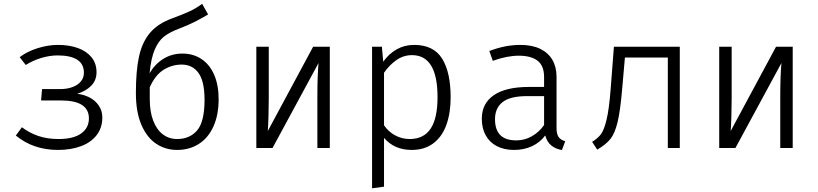

<svg xmlns="http://www.w3.org/2000/svg" viewBox="-20 -787 4348 1021"><path d="M300.5 -313.3Q337.9 -313.3 366.7 -324.4Q395.4 -335.4 410.8 -354.9Q426.2 -374.4 426.2 -400Q426.2 -446.7 390.5 -469.5Q354.9 -492.3 286.7 -492.3Q245.1 -492.3 200 -479Q154.9 -465.6 116.9 -441.5L84.6 -483.1Q123.6 -512.8 179.2 -530.5Q234.9 -548.2 288.2 -548.2Q346.2 -548.2 392.6 -532.1Q439 -515.9 466.2 -483.1Q493.3 -450.3 493.3 -402.6Q493.3 -360 464.9 -331Q436.4 -302.1 390.3 -288.2Q425.1 -284.6 455.6 -269Q486.2 -253.3 505.1 -225.9Q524.1 -198.5 524.1 -162.6Q524.1 -107.2 493.8 -68.2Q463.6 -29.2 410.3 -9.5Q356.9 10.3 288.2 10.3Q157.4 10.3 64.1 -66.2L96.4 -110.3Q135.9 -80.5 183.3 -64.1Q230.8 -47.7 291.8 -47.7Q370.3 -47.7 411.5 -77.2Q452.8 -106.7 452.8 -157.4Q452.8 -252.8 304.1 -252.8H198.5L203.6 -313.3Z M1142.6 -260Q1142.6 -175.4 1114.9 -114.4Q1087.2 -53.3 1037.2 -21.5Q987.2 10.3 921.5 10.3Q860.5 10.3 811 -22.3Q761.5 -54.9 732.1 -122.8Q702.6 -190.8 702.6 -292.8Q702.6 -410.3 719.2 -486.4Q735.9 -562.6 777.2 -611.8Q818.5 -661 893.8 -688.7Q956.4 -711.8 989.7 -727.4Q1023.1 -743.1 1054.9 -766.7L1086.7 -710.3Q1050.8 -688.7 1015.9 -671Q981 -653.3 928.7 -633.3Q881 -614.9 851.8 -592.1Q822.6 -569.2 802.8 -523.3Q783.1 -477.4 775.4 -396.9Q802.6 -445.1 847.9 -473.6Q893.3 -502.1 949.7 -502.1Q1008.2 -502.1 1051.8 -472.8Q1095.4 -443.6 1119 -389Q1142.6 -334.4 1142.6 -260ZM1067.7 -256.4Q1067.7 -354.9 1035.4 -399.2Q1003.1 -443.6 946.2 -443.6Q895.4 -443.6 850.8 -416.4Q806.2 -389.2 776.4 -323.1V-260Q776.4 -193.3 794.6 -145.6Q812.8 -97.9 845.6 -72.8Q878.5 -47.7 921.5 -47.7Q989.2 -47.7 1028.5 -93.8Q1067.7 -140 1067.7 -256.4Z M1733.8 -538.5V0H1667.7V-276.4Q1667.7 -381 1673.8 -451.8L1429.2 0H1343.1V-538.5H1409.2V-263.6Q1409.2 -216.4 1407.7 -167.2Q1406.2 -117.9 1404.1 -90.3L1645.1 -538.5Z M2376.4 -269.2Q2376.4 -186.2 2353.8 -123.3Q2331.3 -60.5 2284.6 -25.1Q2237.9 10.3 2168.7 10.3Q2076.9 10.3 2022.1 -53.8V205.6L1958.5 214.4V-538.5H2010.8L2017.9 -459Q2047.7 -501 2089.5 -524.6Q2131.3 -548.2 2182.1 -548.2Q2285.6 -548.2 2331 -475.4Q2376.4 -402.6 2376.4 -269.2ZM2022.1 -400V-121Q2044.6 -87.2 2080.8 -67.4Q2116.9 -47.7 2158.5 -47.7Q2233.3 -47.7 2270 -102.8Q2306.7 -157.9 2306.7 -270.3Q2306.7 -493.8 2170.8 -493.8Q2125.1 -493.8 2087.2 -466.9Q2049.2 -440 2022.1 -400Z M2939.5 -106.2Q2939.5 -74.4 2950.3 -58.7Q2961 -43.1 2985.6 -35.9L2968.2 10.8Q2935.4 5.6 2912.1 -13.1Q2888.7 -31.8 2879.5 -66.7Q2851.3 -29.2 2809 -9.5Q2766.7 10.3 2713.3 10.3Q2660.5 10.3 2621.8 -10Q2583.1 -30.3 2562.6 -67.7Q2542.1 -105.1 2542.1 -155.4Q2542.1 -237.4 2606.2 -281Q2670.3 -324.6 2791.8 -324.6H2873.3V-376.9Q2873.3 -437.4 2838.7 -464.1Q2804.1 -490.8 2738.5 -490.8Q2676.4 -490.8 2600.5 -463.6L2582.1 -515.9Q2628.7 -533.3 2668.7 -540.8Q2708.7 -548.2 2747.7 -548.2Q2809.7 -548.2 2852.8 -527.2Q2895.9 -506.2 2917.7 -468.2Q2939.5 -430.3 2939.5 -379ZM2873.3 -122.1V-275.9H2784.1Q2692.8 -275.9 2652.6 -244.1Q2612.3 -212.3 2612.3 -153.3Q2612.3 -96.9 2640.3 -68.7Q2668.2 -40.5 2725.6 -40.5Q2769.2 -40.5 2807.7 -62.1Q2846.2 -83.6 2873.3 -122.1Z M3594.9 -538.5V0H3531.3V-481H3303.1L3288.7 -315.9Q3278.5 -196.9 3264.1 -137.4Q3249.7 -77.9 3226.4 -48.5Q3203.1 -19 3155.9 8.7L3128.7 -32.8Q3158.5 -50.8 3175.4 -73.1Q3192.3 -95.4 3205.6 -150.8Q3219 -206.2 3227.2 -312.3L3244.6 -538.5Z M4195.4 -538.5V0H4129.2V-276.4Q4129.2 -381 4135.4 -451.8L3890.8 0H3804.6V-538.5H3870.8V-263.6Q3870.8 -216.4 3869.2 -167.2Q3867.7 -117.9 3865.6 -90.3L4106.7 -538.5Z"/></svg>

Font: Fira Code Fixed Light
Style: Regular
Weight: 300
Monospace: yes
Designer: Carrois Corporate, Edenspiekermann AG, Nikita Prokopov
Foundry: Carrois Corporate, Edenspiekermann AG, Nikita Prokopov
Version: Version 5.002